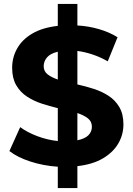

<svg xmlns="http://www.w3.org/2000/svg" viewBox="-20 -840 678 980"><path d="M275 120V11Q201 6 135 -15.5Q69 -37 28 -69L83 -191Q120 -164 170.5 -145Q221 -126 275 -120V-288Q233 -298 192 -311.5Q151 -325 117 -347.5Q83 -370 62.5 -405.5Q42 -441 42 -494Q42 -547 67.5 -592.5Q93 -638 144.5 -668.5Q196 -699 275 -708V-820H375V-710Q431 -707 484.5 -691.5Q538 -676 580 -650L530 -527Q491 -549 452 -562Q413 -575 375 -580V-409Q416 -400 458 -386.5Q500 -373 534 -351Q568 -329 589 -293.5Q610 -258 610 -205Q610 -153 584 -108Q558 -63 506 -32Q454 -1 375 8V120ZM375 -124Q414 -132 431.5 -150Q449 -168 449 -193Q449 -220 428.5 -236Q408 -252 375 -263ZM275 -434V-576Q237 -567 220 -547Q203 -527 203 -502Q203 -476 223 -460.5Q243 -445 275 -434Z"/></svg>

Font: Montserrat
Style: Bold
Weight: 700
Designer: Julieta Ulanovsky
Foundry: Julieta Ulanovsky
Version: Version 9.000; ttfautohint (v1.8.4.7-5d5b)